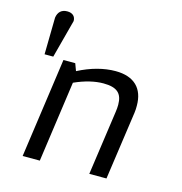

<svg xmlns="http://www.w3.org/2000/svg" viewBox="-105 -801 849 896"><g transform="rotate(15 319.5 -353.0)"><path d="M111 -706C83 -706 67 -690 63 -663L60 -485H102L151 -670C151 -692 137 -706 111 -706ZM453 -346C453 -335 452 -323 450 -310L406 0H489L536 -330C538 -342 538 -354 538 -365C538 -447 492 -495 401 -495C345 -495 284 -479 222 -447L209 -482H152L84 0H167L222 -391C273 -414 320 -425 361 -425C427 -425 453 -401 453 -346Z"/></g></svg>

Font: Cantarell
Style: Oblique
Weight: 400
Italic angle: -8°
Designer: Dave Crossland
Version: Version 0.024